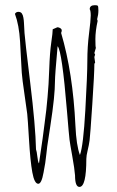

<svg xmlns="http://www.w3.org/2000/svg" viewBox="-20 -694 454 747"><path d="M289.1 33.2Q272 33.2 272 -11.2Q270 -37.6 261.2 -86.4Q252.4 -135.3 250.5 -150.4Q248.5 -165.5 240.7 -260.3Q221.2 -497.1 204.1 -514.2Q193.8 -401.4 193.8 -376Q193.8 -350.6 189.7 -308.8Q185.5 -267.1 175.3 -200.4Q165 -133.8 163.8 -124.8Q162.6 -115.7 160.6 -96.4Q158.7 -77.1 156 -59.8Q153.3 -42.5 149.4 -22.5Q141.6 21 128.9 21Q113.8 21 105.7 -23.7Q97.7 -68.4 92.8 -151.4Q87.9 -234.4 85.9 -251.2Q84 -268.1 75.2 -327.4Q66.4 -386.7 64.7 -410.9Q63 -435.1 61.3 -472.2Q59.6 -509.3 58.1 -532.2Q54.2 -597.2 38.1 -640.1Q42.5 -647.9 51.5 -647.9Q60.5 -647.9 64.9 -641.8Q69.3 -635.7 71 -625.2Q72.8 -614.7 73.2 -605.5Q74.2 -586.9 75.4 -565.2Q76.7 -543.5 97.4 -373.5Q118.2 -203.6 120.1 -112.8Q123 -105.5 125.2 -85.7Q127.4 -65.9 130.9 -59.1H131.8Q143.1 -132.3 145.8 -154.8Q148.4 -177.2 153.3 -212.4Q158.2 -247.6 160.2 -267.1Q162.1 -286.6 165 -316.4Q169.4 -361.8 171.6 -425.8Q173.8 -489.7 179.4 -528.3Q185.1 -566.9 185.1 -580.1L203.1 -587.9Q209.5 -587.9 214.8 -584.2Q220.2 -580.6 220.2 -575.7Q220.2 -570.8 217.8 -565.9Q263.7 -410.6 273.4 -206.1Q276.9 -127.9 291 -90.8Q304.2 -127.4 312 -265.4Q319.8 -403.3 319.8 -457.5Q319.8 -511.7 326.4 -563.5Q333 -615.2 333 -633.5Q333 -651.9 329.1 -658.2Q329.1 -673.8 349.1 -673.8Q357.4 -673.8 360.1 -671.9Q362.8 -669.9 362.8 -653.3Q362.8 -636.7 357.9 -619.1L359.9 -612.8Q351.1 -573.2 351.1 -542Q351.1 -510.7 353 -507.8L347.2 -487.8L350.1 -481Q347.2 -475.1 347.2 -471.4Q347.2 -467.8 350.1 -450.2L347.2 -445.8Q347.2 -409.7 339.1 -288.3Q331.1 -167 328.6 -148.4Q326.2 -129.9 321 -108.9Q315.9 -87.9 315.9 -76.2Q315.9 33.2 289.1 33.2ZM291 -86.9V-85.9H292Q292 -86.9 291 -86.9Z"/></svg>

Font: Amatic SC
Style: Regular
Weight: 400
Version: Version 1.004